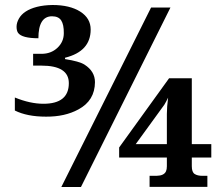

<svg xmlns="http://www.w3.org/2000/svg" viewBox="-20 -744 880 764"><path d="M253.9 -413.1Q253.9 -482.9 145 -482.9H111.8V-529.8H145Q183.1 -529.8 208.5 -553.7Q233.9 -577.6 233.9 -611.8Q234.4 -646 223.6 -662.6Q212.9 -679.2 187 -679.2Q132.8 -679.2 132.8 -591.8Q67.4 -591.8 51.8 -613.3Q45.9 -622.1 45.9 -637.7Q45.9 -653.3 55.2 -669.9Q64.5 -686.5 82.5 -698.2Q100.6 -710 127.4 -716.8Q154.3 -723.6 189 -724.1Q257.8 -724.1 299.3 -697.8Q340.8 -671.4 340.8 -626.5Q340.8 -539.6 238.8 -514.2V-508.8Q295.9 -500 316.4 -486.8Q357.9 -460 357.9 -417Q357.4 -343.8 292 -308.6Q238.3 -279.3 163.1 -279.8Q87.9 -279.8 39.1 -304.2V-356Q100.1 -331.1 152.8 -331.1Q253.9 -331.1 253.9 -413.1ZM302.2 0H224.1L581.1 -713.9H658.2ZM644 -290.5Q644 -318.4 648.9 -355.5Q641.1 -338.9 633.8 -327.1L520 -170.4H644ZM743.2 -117.2V-82.5Q743.2 -59.1 754.4 -51.8Q765.6 -44.4 785.2 -44.4H805.2V-0.5H575.2V-44.4H603Q632.8 -44.9 640.6 -62.5Q644 -70.3 644 -82.5V-117.2H454.1V-157.2L652.8 -432.6H743.2V-170.4H820.8V-117.2Z"/></svg>

Font: DroidSerif-Bold
Style: Bold
Weight: 700
Foundry: Ascender Corporation
Version: Version 1.00 build 112